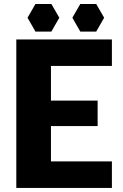

<svg xmlns="http://www.w3.org/2000/svg" viewBox="-20 -922 605 942"><path d="M529 -728.5V-598.5H230V-428.5H459V-303.5H230V-130H529V0H60V-728.5ZM271 -835 232 -902.5H154L115 -835L154 -767H232ZM491 -835 452 -902.5H374L335 -835L374 -767H452Z"/></svg>

Font: LatoHex
Style: Regular
Weight: 900
Designer: Lukasz Dziedzic
Foundry: tyPoland Lukasz Dziedzic
Version: Version 1.104; Western+Polish opensource